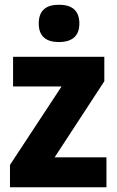

<svg xmlns="http://www.w3.org/2000/svg" viewBox="-20 -788 492 808"><path d="M228 -768C177 -768 143 -747 143 -689C143 -632 178 -611 228 -611C278 -611 314 -632 314 -689C314 -747 279 -768 228 -768ZM428 0V-126H210L419 -446V-549H35V-424H239L22 -94V0Z"/></svg>

Font: Noto Sans Sinhala UI SemiCondensed ExtraBold
Style: Regular
Weight: 800
Width: 4
Designer: Jelle Bosma - Monotype Design Team
Foundry: Monotype Imaging Inc.
Version: Version 2.006